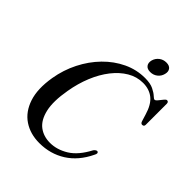

<svg xmlns="http://www.w3.org/2000/svg" viewBox="-241 -1001 1147 1147"><g transform="rotate(45 332.0 -428.0)"><path d="M574.5 -200Q586 -194 574.5 -173.5Q531 -82.5 457.8 -36Q384.5 10.5 292 10.5Q215 10.5 159 -27Q103 -64.5 78.5 -138Q54 -211.5 72 -319Q85.5 -399.5 121.5 -470.8Q157.5 -542 210.2 -596Q263 -650 328 -680.8Q393 -711.5 464.5 -711.5Q509 -711.5 535.5 -698.5Q562 -685.5 575.8 -672.5Q589.5 -659.5 595.5 -659.5Q603 -659.5 613.2 -672.2Q623.5 -685 633.8 -697.8Q644 -710.5 650.5 -710.5Q664 -710.5 664.5 -694.5V-516.5Q664.5 -501.5 650 -501Q639 -500.5 634 -515L621 -557.5Q601.5 -625 565.2 -653.8Q529 -682.5 476.5 -682.5Q424 -682.5 378 -655.2Q332 -628 294.2 -579.8Q256.5 -531.5 230.2 -467.5Q204 -403.5 191.5 -330Q173 -225 188 -160Q203 -95 242 -65.2Q281 -35.5 336 -35.5Q394.5 -35.5 450.8 -70Q507 -104.5 550.5 -187.5Q564 -204 574.5 -200ZM460 -758Q434.5 -758 423 -773.2Q411.5 -788.5 417.5 -812.5Q424 -836.5 443.5 -851.8Q463 -867 489 -867Q515 -867 526.2 -851.8Q537.5 -836.5 531 -812.5Q525 -788.5 505.5 -773.2Q486 -758 460 -758Z"/></g></svg>

Font: Fraunces 72pt
Style: Italic
Weight: 400
Italic angle: -16°
Version: Version 1.000;[b76b70a41]